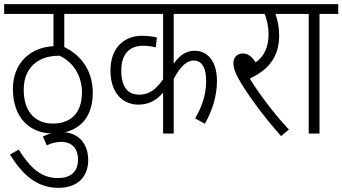

<svg xmlns="http://www.w3.org/2000/svg" viewBox="-20 -642 1646 923"><path d="M481 -575V-622H0V-575H237V-420C130 -415 42 -343 42 -214C42 -79 120 0 236 0C343 0 426 -60 426 -196C426 -292 380 -371 289 -416V-575ZM234 -48C153 -48 94 -101 94 -210C94 -268 114 -308 143 -334C174 -361 214 -374 264 -374H267C338 -340 374 -271 374 -198C374 -94 316 -48 234 -48Z M186 14 205 57C227 46 249 40 276 40C316 40 355 63 355 125C355 182 322 214 258 214C180 214 126 167 70 77L28 101C87 196 155 261 261 261C354 261 404 207 404 128C404 45 354 -7 275 -7C243 -7 214 1 186 14Z M1076 -575V-622H468V-575H764V-261C729 -209 693 -187 650 -187C599 -187 563 -217 563 -304C563 -381 602 -422 667 -422C690 -422 712 -419 729 -414L734 -462C716 -466 690 -470 663 -470C572 -470 511 -407 511 -304C511 -192 572 -139 646 -139C699 -139 735 -163 764 -197V0H815V-262C847 -324 879 -351 910 -351C951 -351 971 -317 971 -252C971 -185 949 -125 918 -73L965 -47C1000 -110 1023 -178 1023 -253C1023 -350 976 -398 916 -398C876 -398 845 -378 815 -336V-575Z M1369 -19C1303 -89 1230 -184 1181 -264C1257 -301 1322 -355 1322 -471C1322 -510 1314 -549 1304 -575H1400V-622H1063V-575H1252C1261 -554 1271 -519 1271 -476C1271 -414 1248 -369 1209 -342C1191 -370 1172 -385 1148 -385C1118 -385 1102 -364 1102 -339C1102 -319 1107 -299 1127 -263C1158 -206 1238 -92 1331 12Z M1516 -575H1606V-622H1387V-575H1464V0H1516Z"/></svg>

Font: Noto Sans Condensed Light
Style: Italic
Weight: 300
Width: 3
Italic angle: -12°
Designer: Monotype Design Team
Foundry: Monotype Imaging Inc.
Version: Version 2.013